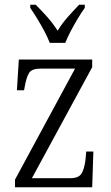

<svg xmlns="http://www.w3.org/2000/svg" viewBox="-20 -786 465 806"><path d="M43 0V-32L295 -498H151Q114 -498 102.5 -480.5Q91 -463 84 -423L81 -407H51L59 -536H367V-504L114 -38H275Q310 -38 322 -57Q334 -76 339 -116L342 -150H372L367 0ZM189 -606Q180 -629 166 -655.5Q152 -682 136 -708Q120 -734 107 -753V-766H130Q157 -739 179.5 -713.5Q202 -688 222 -657Q241 -688 263.5 -713.5Q286 -739 312 -766H336V-753Q322 -734 306.5 -708Q291 -682 277 -655.5Q263 -629 254 -606Z"/></svg>

Font: Noto Serif Tamil Condensed Light
Style: Italic
Weight: 300
Width: 3
Italic angle: -12°
Designer: Indian Type Foundry, Tom Grace, and the Monotype Design Team
Foundry: Monotype Imaging Inc.
Version: Version 2.003; ttfautohint (v1.8.4.7-5d5b)